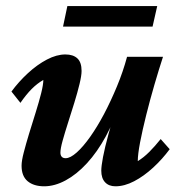

<svg xmlns="http://www.w3.org/2000/svg" viewBox="-20 -620 602 647"><path d="M200.2 -436.5Q226.6 -436.5 240.7 -423.3Q254.9 -410.2 254.9 -380.9Q254.9 -365.2 248 -336.9Q241.2 -308.6 230.5 -273.9Q219.7 -239.3 209 -205.6Q198.2 -171.9 190.9 -145.5Q183.6 -119.1 183.6 -105.5Q183.6 -96.7 188 -91.8Q192.4 -86.9 201.2 -86.9Q216.8 -86.9 238.3 -106Q259.8 -125 283.7 -158.7Q307.6 -192.4 330.6 -235.8Q353.5 -279.3 374 -328.6Q394.5 -377.9 408.2 -428.7H529.3Q515.6 -386.7 500.5 -335Q485.4 -283.2 472.7 -232.4Q460 -181.6 452.1 -140.6Q444.3 -99.6 444.3 -77.1Q463.9 -88.9 482.9 -107.9Q502 -127 521.5 -151.4L551.8 -117.2Q527.3 -84 496.1 -55.2Q464.8 -26.4 432.1 -9.3Q399.4 7.8 369.1 7.8Q346.7 7.8 334 -5.9Q321.3 -19.5 321.3 -44.9Q321.3 -59.6 327.1 -90.8Q333 -122.1 346.2 -170.4Q359.4 -218.8 379.9 -283.2H387.7Q366.2 -214.8 336.9 -161.1Q307.6 -107.4 272.9 -69.8Q238.3 -32.2 201.2 -12.2Q164.1 7.8 128.9 7.8Q93.8 7.8 73.2 -9.3Q52.7 -26.4 52.7 -61.5Q52.7 -78.1 60.1 -106.4Q67.4 -134.8 78.1 -169.9Q88.9 -205.1 100.1 -240.7Q111.3 -276.4 118.7 -305.7Q126 -335 126 -350.6Q105.5 -338.9 86.9 -320.3Q68.4 -301.8 48.8 -273.4L18.6 -311.5Q43 -344.7 74.2 -373.5Q105.5 -402.3 138.2 -419.4Q170.9 -436.5 200.2 -436.5ZM207 -599.6H509.8L494.1 -530.3H192.4Z"/></svg>

Font: Crimson Pro
Style: Bold Italic
Weight: 700
Italic angle: -12°
Designer: Jacques Le Bailly
Foundry: Baron von Fonthausen
Version: Version 1.003